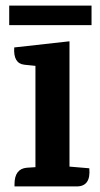

<svg xmlns="http://www.w3.org/2000/svg" viewBox="-20 -668 359 688"><path d="M13 -648H308V-578H13ZM255 0H32V-8Q32 -63 76 -67L107 -69V-432L68 -436Q27 -440 31 -498L229 -520V-71L300 -65Q306 0 255 0Z"/></svg>

Font: Karma
Style: Bold
Weight: 700
Designer: Joana Correia
Foundry: Indian Type Foundry
Version: Version 1.202;PS 1.0;hotconv 1.0.78;makeotf.lib2.5.61930; tt